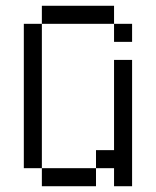

<svg xmlns="http://www.w3.org/2000/svg" viewBox="-20 -645 540 665"><path d="M375 -562.5H125V-625H375ZM62.5 -562.5H125V-62.5H62.5ZM125 -62.5H312.5V0H125ZM312.5 -125H375V-437.5H437.5V0H375V-62.5H312.5ZM375 -562.5H437.5V-500H375Z"/></svg>

Font: 寒蝉点阵体 16px
Style: Regular
Weight: 400
Designer: Designed by Warren2060
Foundry: ChillType
Version: Version 1.000